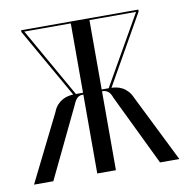

<svg xmlns="http://www.w3.org/2000/svg" viewBox="-67 -555 598 616"><g transform="rotate(-10 232.5 -247.5)"><path d="M290.2 -255.6 422.6 -489V-495H40.8V-489L173.8 -255.6L181.4 -257.8L50.1 -489H414.2L282.6 -258.4ZM406.1 0H469L360.9 -217.5Q355.1 -231.1 347.1 -240Q339 -248.9 329.5 -254.1Q320 -259.2 309.8 -261.1Q299.5 -263 289.6 -263H241.9V-257H266Q275.6 -256.6 282.8 -250.5Q289.9 -244.4 295 -230ZM262.4 -495H201.6V0H262.4ZM58.5 0 169 -230Q174.8 -244.4 181.6 -250.5Q188.4 -256.6 198 -257H222.8V-263H175Q164.5 -263 154.6 -261.1Q144.6 -259.2 135 -254.1Q125.4 -248.9 117.1 -240Q108.9 -231.1 103.8 -217.5L-4.4 0Z"/></g></svg>

Font: Moniqa Black
Style: Regular
Weight: 900
Designer: Rajesh Rajput
Foundry: Rajesh Rajput
Version: Version 1.000